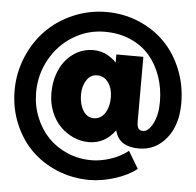

<svg xmlns="http://www.w3.org/2000/svg" viewBox="-57 -756 979 959"><g transform="rotate(5 432.5 -276.5)"><path d="M15.1 -268.1Q15.1 -356.9 48.6 -436.8Q82 -516.6 138.7 -574Q195.3 -631.3 273.9 -664.8Q352.5 -698.2 439 -698.2Q525.4 -698.2 601.6 -666.3Q677.7 -634.3 732.4 -578.6Q787.1 -522.9 818.6 -444.3Q850.1 -365.7 850.1 -275.9Q850.1 -167 796.1 -100.1Q742.2 -33.2 658.2 -33.2Q561.5 -33.2 540 -106.9L538.1 -113.8Q487.3 -43 405.8 -43Q366.7 -43 329.6 -59.3Q292.5 -75.7 263.4 -104.7Q234.4 -133.8 216.8 -177.2Q199.2 -220.7 199.2 -271Q199.2 -334 222.2 -386.5Q245.1 -439 289.6 -470.9Q334 -502.9 391.1 -502.9Q411.1 -502.9 430.4 -497.6Q449.7 -492.2 462.6 -484.4Q475.6 -476.6 485.8 -468.8Q496.1 -460.9 501 -455.6L505.9 -450.2V-491.2H641.1V-166Q641.1 -141.6 648.7 -131.8Q656.2 -122.1 670.9 -122.1Q698.7 -122.1 720.9 -165.5Q743.2 -209 743.2 -272.9Q743.2 -341.3 722.7 -400.6Q702.1 -460 664.3 -504.2Q626.5 -548.3 568.4 -573.7Q510.3 -599.1 439 -599.1Q353.5 -599.1 280.8 -554.7Q208 -510.3 165.5 -433.8Q123 -357.4 123 -268.1Q123 -202.1 146.5 -143.8Q169.9 -85.4 210.2 -43.7Q250.5 -2 306.9 22Q363.3 45.9 426.8 45.9Q472.2 45.9 521.5 30Q570.8 14.2 610.8 -17.1L662.1 68.8Q619.6 103 553.2 124Q486.8 145 426.8 145Q340.3 145 263.9 113.5Q187.5 82 133.1 27.6Q78.6 -26.9 46.9 -103.8Q15.1 -180.7 15.1 -268.1ZM347.2 -275.9Q347.2 -229.5 366.9 -196.8Q386.7 -164.1 419.9 -164.1Q456.1 -164.1 476.6 -195.8Q497.1 -227.5 497.1 -274.9Q497.1 -319.3 476.1 -349.1Q455.1 -378.9 418.9 -378.9Q386.7 -378.9 366.9 -348.9Q347.2 -318.8 347.2 -275.9Z"/></g></svg>

Font: Trueno Black
Style: Regular
Weight: 900
Designer: Julieta Ulanovsky
Foundry: Julieta Ulanovsky
Version: Version 3.001b | FøM Fix